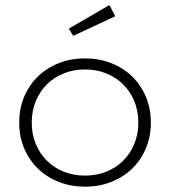

<svg xmlns="http://www.w3.org/2000/svg" viewBox="-20 -705 655 740"><path d="M307.7 14.5Q254.1 14.5 207.7 -3.4Q161.4 -21.4 127.3 -54.1Q93.2 -86.8 73.6 -132.3Q54.1 -177.7 54.1 -232.7Q54.1 -287.7 73.6 -333.2Q93.2 -378.6 127.3 -411.4Q161.4 -444.1 207.7 -462Q254.1 -480 307.7 -480Q361.4 -480 407.7 -462Q454.1 -444.1 488.2 -411.4Q522.3 -378.6 541.8 -333.2Q561.4 -287.7 561.4 -232.7Q561.4 -177.7 541.8 -132.3Q522.3 -86.8 488.2 -54.1Q454.1 -21.4 407.7 -3.4Q361.4 14.5 307.7 14.5ZM307.7 -28.2Q352.3 -28.2 390 -43.4Q427.7 -58.6 455 -85.9Q482.3 -113.2 497.7 -150.7Q513.2 -188.2 513.2 -232.7Q513.2 -277.3 497.7 -314.8Q482.3 -352.3 455 -379.5Q427.7 -406.8 390 -422Q352.3 -437.3 307.7 -437.3Q263.2 -437.3 225.5 -422Q187.7 -406.8 160.5 -379.5Q133.2 -352.3 117.7 -314.8Q102.3 -277.3 102.3 -232.7Q102.3 -188.2 117.7 -150.7Q133.2 -113.2 160.5 -85.9Q187.7 -58.6 225.5 -43.4Q263.2 -28.2 307.7 -28.2ZM401.8 -685.5 424.1 -642.3 262.3 -566.8 245 -594.5Z"/></svg>

Font: Spartan Light
Style: Regular
Weight: 300
Designer: Matt Bailey, Mirko Velimirovic
Foundry: Matt Bailey
Version: Version 1.005